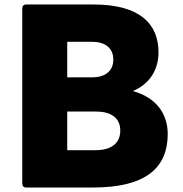

<svg xmlns="http://www.w3.org/2000/svg" viewBox="-20 -792 816 854"><path d="M96 42H394C628 42 726 -45 726 -196C726 -286 675 -358 571 -387C647 -419 685 -483 685 -559C685 -684 604 -772 397 -772H96C85 -772 79 -765 79 -754V24C79 35 85 42 96 42ZM406 -124H279V-296H406C472 -296 515 -269 515 -211C515 -153 472 -124 406 -124ZM391 -448H279V-606H391C445 -606 484 -580 484 -527C484 -474 445 -448 391 -448Z"/></svg>

Font: LINE Seed JP_OTF ExtraBold
Style: Regular
Weight: 800
Designer: LY Corporation & Fontrix & Fontworks
Version: Version 1.013